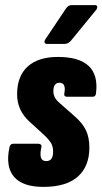

<svg xmlns="http://www.w3.org/2000/svg" viewBox="-20 -726 401 752"><path d="M150 6Q68 6 34.5 -34Q1 -74 17 -149Q20 -163 32 -163H130Q137 -163 140.5 -159Q144 -155 142 -149Q136 -122 140.5 -108.5Q145 -95 161 -95Q175 -95 181.5 -104.5Q188 -114 188 -132Q188 -151 180.5 -164.5Q173 -178 153 -197L95 -250Q71 -272 59 -298.5Q47 -325 47 -357Q47 -428 88.5 -465.5Q130 -503 207 -503Q290 -503 327.5 -467.5Q365 -432 356 -361Q355 -347 343 -347H243Q229 -347 232 -361Q236 -381 231 -391.5Q226 -402 213 -402Q201 -402 195 -393.5Q189 -385 189 -369Q189 -356 194.5 -345Q200 -334 214 -322L272 -271Q303 -244 316.5 -216Q330 -188 330 -148Q330 -74 284.5 -34Q239 6 150 6ZM164 -554Q157 -554 155 -559Q153 -564 157 -571L238 -692Q247 -706 260 -706H352Q359 -706 360.5 -701Q362 -696 358 -689L259 -568Q248 -554 233 -554Z"/></svg>

Font: Sofia Sans Extra Condensed Black
Style: Italic
Weight: 900
Italic angle: -9°
Version: Version 4.100